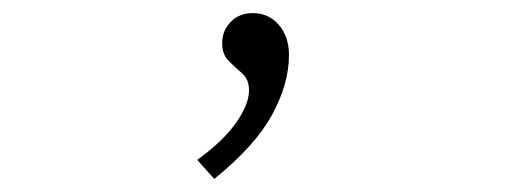

<svg xmlns="http://www.w3.org/2000/svg" viewBox="-20 -105 790 293"><path d="M307 168 281 139Q321 110 340.5 82Q360 54 360 33Q360 16 349.5 7Q339 -2 329 -12Q319 -22 319 -39Q319 -58 332 -71.5Q345 -85 366 -85Q390 -85 405.5 -67Q421 -49 421 -21Q421 23 395 70.5Q369 118 307 168Z"/></svg>

Font: Inconsolata ExtraExpanded Light
Style: Regular
Weight: 300
Width: 8
Monospace: yes
Designer: Raph Levien, Cyreal, Brenton Simpson
Foundry: Raph Levien, Cyreal, Google
Version: Version 3.001; ttfautohint (v1.8.2.53-6de2)